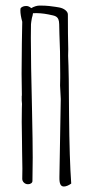

<svg xmlns="http://www.w3.org/2000/svg" viewBox="-20 -679 333 699"><path d="M239.3 -10.7Q224.1 0 212.4 0Q203.6 0 199.7 -8.3Q195.8 -16.6 196.3 -35.2L201.2 -318.4L198.7 -367.7L199.2 -394.5V-411.1Q199.2 -499 196.3 -555.2Q195.8 -563 195.8 -576.7Q195.8 -592.8 194.6 -601.1Q193.4 -609.4 188.5 -615Q183.6 -620.6 172.4 -623L156.2 -626.5Q127.4 -632.3 100.1 -630.9Q99.1 -622.1 96.2 -613.8Q93.3 -598.1 92.8 -590.8L92.3 -542Q92.3 -454.6 96.7 -272.9Q99.1 -161.6 99.1 -105Q99.1 -76.7 98.1 -20Q98.1 -15.1 93.5 -11.7Q88.9 -8.3 82 -8.3Q73.2 -8.3 67.1 -14.2Q61 -20 61 -28.3Q61.5 -40 61.5 -64.9Q61.5 -82.5 60.5 -125.5L60.1 -164.6L59.1 -234.4L59.6 -285.6Q60.1 -290 60.1 -300.3Q60.1 -302.2 59.1 -313V-324.7V-329.1L59.6 -332V-336.4Q58.6 -382.3 58.6 -410.6Q58.6 -432.1 59.6 -522L60.5 -573.2L61 -599.6Q54.2 -624.5 54.2 -640.6Q54.2 -645.5 55.2 -649.4Q62.5 -657.2 75.7 -657.2Q85 -657.2 93.8 -649.4Q109.9 -658.7 124.5 -658.7Q145 -658.7 158.4 -657.2Q171.9 -655.8 182.1 -654.1Q192.4 -652.3 195.3 -651.9Q209 -649.4 218 -642.1Q227.1 -634.8 227.1 -626Q227.1 -549.3 228.5 -500L228 -476.1Q231 -413.1 231.4 -260.7Q232.9 -98.6 239.3 -10.7Z"/></svg>

Font: Amatica SC
Style: Regular
Weight: 400
Designer: Vernon Adams, Ben Nathan
Foundry: newtypography
Version: Version 2.001